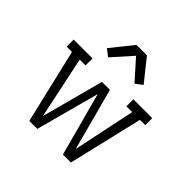

<svg xmlns="http://www.w3.org/2000/svg" viewBox="-186 -940 1123 1123"><g transform="rotate(45 375.0 -379.0)"><path d="M203 0 94 -462H50V-520H206V-462H158L239 -76L342 -462H408L511 -76L592 -462H544V-520H700V-462H656L547 0H481L375 -394L269 0ZM266 -589 223 -622 332 -758H418L527 -622L484 -589L375 -711Z"/></g></svg>

Font: Iosevka Etoile Light
Style: Regular
Weight: 300
Designer: Belleve Invis
Foundry: Belleve Invis
Version: Version 25.0.1; ttfautohint (v1.8.4)